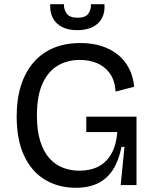

<svg xmlns="http://www.w3.org/2000/svg" viewBox="-20 -877 731 910"><path d="M339 13Q258 13 194.5 -24.5Q131 -62 95 -137.5Q59 -213 59 -326Q59 -407 79 -470.5Q99 -534 137.5 -579.5Q176 -625 232 -649Q288 -673 362 -673Q416 -673 460.5 -659Q505 -645 538 -618.5Q571 -592 591 -554Q611 -516 616 -466L528 -443Q524 -497 500 -530Q476 -563 439 -578Q402 -593 359 -593Q299 -593 253 -565.5Q207 -538 181 -480Q155 -422 155 -329Q155 -257 171 -207Q187 -157 214.5 -126.5Q242 -96 278.5 -82Q315 -68 356 -68Q409 -68 447 -88Q485 -108 508 -148.5Q531 -189 536 -251H389V-324H627V-224V0H552L570 -181H556Q543 -116 515.5 -73Q488 -30 444.5 -8.5Q401 13 339 13ZM218 -857H283Q282 -833 296 -813Q310 -793 348 -793Q385 -793 398.5 -812Q412 -831 411 -857H475Q478 -819 463.5 -791.5Q449 -764 419 -749Q389 -734 346 -734Q303 -734 273.5 -749.5Q244 -765 230 -792.5Q216 -820 218 -857Z"/></svg>

Font: Bricolage Grotesque 24pt
Style: Regular
Weight: 400
Designer: Mathieu Triay
Foundry: Atelier Triay
Version: Version 1.001;gftools[0.9.33.dev8+g029e19f]